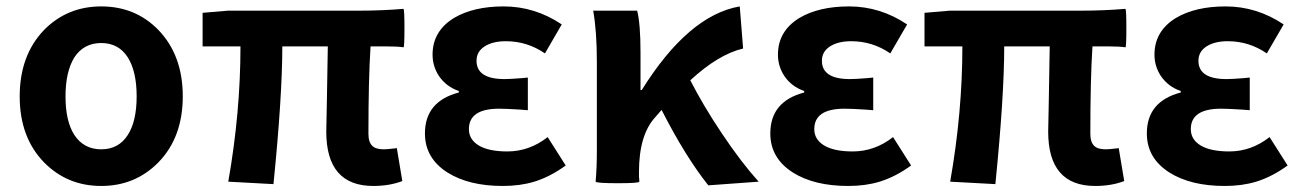

<svg xmlns="http://www.w3.org/2000/svg" viewBox="-20 -581 4160 614"><path d="M303.7 13.7Q195.3 13.7 121.1 -61.5Q43 -141.6 43 -272.5Q43 -404.3 121.1 -485.4Q195.3 -560.5 303.7 -560.5Q413.1 -560.5 486.3 -485.4Q564.5 -404.3 564.5 -272.9Q564.5 -141.6 486.3 -61.5Q412.1 13.7 303.7 13.7ZM303.7 -103.5Q359.4 -103.5 388.7 -149.4Q417 -193.4 417 -272.9Q417 -352.5 388.7 -397.5Q359.4 -443.4 303.7 -443.4Q248 -443.4 217.8 -397.5Q189.5 -351.6 189.5 -272.5Q189.5 -193.4 217.8 -149.4Q248 -103.5 303.7 -103.5Z M1173.8 13.7Q1023.4 13.7 1023.4 -160.2Q1023.4 -177.7 1025.4 -261.7Q1027.3 -379.9 1028.3 -432.6H882.8Q882.8 -273.4 854.5 7.8L710 0Q749 -221.7 749 -432.6H627.9V-540L709 -546.9H989.3H1129.9Q1200.2 -546.9 1270.5 -552.7Q1273.4 -548.8 1273.4 -490.2Q1273.4 -431.6 1270.5 -429.7Q1252 -432.6 1217.8 -432.6H1165Q1158.2 -329.1 1158.2 -153.3Q1158.2 -126 1170.9 -114.3Q1181.6 -103.5 1208 -103.5Q1216.8 -103.5 1242.2 -106.4Q1247.1 -107.4 1249 -107.4L1266.6 -2Q1225.6 13.7 1173.8 13.7Z M1587.9 13.7Q1479.5 13.7 1411.1 -29.3Q1338.9 -75.2 1338.9 -154.3Q1338.9 -256.8 1447.3 -285.2V-290Q1407.2 -303.7 1383.8 -337.9Q1363.3 -369.1 1363.3 -406.2Q1363.3 -481.4 1431.6 -523.4Q1494.1 -560.5 1590.8 -560.5Q1690.4 -560.5 1776.4 -502.9L1722.7 -410.2Q1666 -449.2 1597.7 -449.2Q1555.7 -449.2 1529.8 -432.6Q1503.9 -416 1503.9 -386.7Q1503.9 -328.1 1593.8 -328.1Q1610.4 -328.1 1648.4 -331.1Q1661.1 -332 1668 -333V-228.5Q1660.2 -229.5 1643.6 -230.5Q1597.7 -233.4 1576.2 -233.4Q1479.5 -233.4 1479.5 -168Q1479.5 -134.8 1511.2 -115.7Q1543 -96.7 1602.5 -96.7Q1672.9 -96.7 1731.4 -142.6L1789.1 -51.8Q1739.3 -15.6 1688.5 0Q1643.6 13.7 1587.9 13.7Z M2245.1 11.7Q2171.9 -80.1 2095.7 -229.5L2076.2 -207Q2023.4 -150.4 2023.4 -31.2V-15.6Q2023.4 -12.7 2024.4 -5.9Q2024.4 -2 2024.4 0Q2023.4 4.9 1956.1 4.9Q1887.7 4.9 1884.8 0Q1888.7 -46.9 1888.7 -95.7V-191.4V-383.8Q1888.7 -480.5 1877 -546.9H2017.6Q2028.3 -504.9 2028.3 -413.1V-293H2032.2Q2181.6 -532.2 2345.7 -560.5L2356.4 -425.8Q2277.3 -407.2 2187.5 -324.2Q2229.5 -242.2 2289.1 -153.3Q2350.6 -61.5 2406.2 0Z M2692.4 13.7Q2584 13.7 2515.6 -29.3Q2443.4 -75.2 2443.4 -154.3Q2443.4 -256.8 2551.8 -285.2V-290Q2511.7 -303.7 2488.3 -337.9Q2467.8 -369.1 2467.8 -406.2Q2467.8 -481.4 2536.1 -523.4Q2598.6 -560.5 2695.3 -560.5Q2794.9 -560.5 2880.9 -502.9L2827.1 -410.2Q2770.5 -449.2 2702.1 -449.2Q2660.2 -449.2 2634.3 -432.6Q2608.4 -416 2608.4 -386.7Q2608.4 -328.1 2698.2 -328.1Q2714.8 -328.1 2752.9 -331.1Q2765.6 -332 2772.5 -333V-228.5Q2764.6 -229.5 2748 -230.5Q2702.1 -233.4 2680.7 -233.4Q2584 -233.4 2584 -168Q2584 -134.8 2615.7 -115.7Q2647.5 -96.7 2707 -96.7Q2777.3 -96.7 2835.9 -142.6L2893.6 -51.8Q2843.8 -15.6 2793 0Q2748 13.7 2692.4 13.7Z M3482.4 13.7Q3332 13.7 3332 -160.2Q3332 -177.7 3334 -261.7Q3335.9 -379.9 3336.9 -432.6H3191.4Q3191.4 -273.4 3163.1 7.8L3018.6 0Q3057.6 -221.7 3057.6 -432.6H2936.5V-540L3017.6 -546.9H3297.9H3438.5Q3508.8 -546.9 3579.1 -552.7Q3582 -548.8 3582 -490.2Q3582 -431.6 3579.1 -429.7Q3560.5 -432.6 3526.4 -432.6H3473.6Q3466.8 -329.1 3466.8 -153.3Q3466.8 -126 3479.5 -114.3Q3490.2 -103.5 3516.6 -103.5Q3525.4 -103.5 3550.8 -106.4Q3555.7 -107.4 3557.6 -107.4L3575.2 -2Q3534.2 13.7 3482.4 13.7Z M3896.5 13.7Q3788.1 13.7 3719.7 -29.3Q3647.5 -75.2 3647.5 -154.3Q3647.5 -256.8 3755.9 -285.2V-290Q3715.8 -303.7 3692.4 -337.9Q3671.9 -369.1 3671.9 -406.2Q3671.9 -481.4 3740.2 -523.4Q3802.7 -560.5 3899.4 -560.5Q3999 -560.5 4085 -502.9L4031.2 -410.2Q3974.6 -449.2 3906.2 -449.2Q3864.3 -449.2 3838.4 -432.6Q3812.5 -416 3812.5 -386.7Q3812.5 -328.1 3902.3 -328.1Q3918.9 -328.1 3957 -331.1Q3969.7 -332 3976.6 -333V-228.5Q3968.8 -229.5 3952.1 -230.5Q3906.2 -233.4 3884.8 -233.4Q3788.1 -233.4 3788.1 -168Q3788.1 -134.8 3819.8 -115.7Q3851.6 -96.7 3911.1 -96.7Q3981.4 -96.7 4040 -142.6L4097.7 -51.8Q4047.9 -15.6 3997.1 0Q3952.1 13.7 3896.5 13.7Z"/></svg>

Font: Bpmf GenSeki Gothic B
Style: B
Weight: 700
Foundry: But Ko
Version: Version 1.320